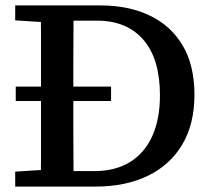

<svg xmlns="http://www.w3.org/2000/svg" viewBox="-20 -687 782 707"><path d="M389 -315H38V-368H389ZM36 0V-55L163 -63H177V0ZM130 0Q131 -51 131 -102.5Q131 -154 131 -207Q131 -260 131 -314V-359Q131 -410 131 -461.5Q131 -513 131 -564.5Q131 -616 130 -667H251Q251 -616 250.5 -565Q250 -514 250 -462.5Q250 -411 250 -359V-314Q250 -260 250 -207.5Q250 -155 250.5 -103.5Q251 -52 251 0ZM203 0V-57H327Q405 -57 459 -90.5Q513 -124 541 -186.5Q569 -249 569 -336Q569 -470 508 -540.5Q447 -611 337 -611H203V-667H350Q454 -667 532 -629.5Q610 -592 653 -519Q696 -446 696 -338Q696 -230 651 -154.5Q606 -79 524 -39.5Q442 0 333 0ZM36 -612V-667H177V-604H163Z"/></svg>

Font: Source Serif 4 Medium
Style: Regular
Weight: 500
Designer: Frank Grießhammer
Foundry: Adobe Systems Incorporated
Version: Version 4.004;hotconv 1.0.116;makeotfexe 2.5.65601